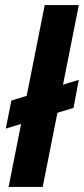

<svg xmlns="http://www.w3.org/2000/svg" viewBox="-20 -740 332 760"><path d="M25 -342 292 -424 271 -313 3 -231ZM157 -720H292L149 0H14Z"/></svg>

Font: Albert Sans
Style: Bold Italic
Weight: 700
Italic angle: -11.25°
Designer: Andreas Rasmussen
Foundry: a.Foundry
Version: Version 1.025